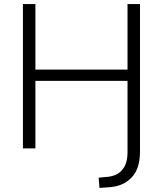

<svg xmlns="http://www.w3.org/2000/svg" viewBox="-20 -725 796 938"><path d="M466 193 462 143 504 139Q552 135 577.5 104.5Q603 74 603 19V-330H153V0H92V-705H153V-385H603V-705H664V14Q664 55 654.5 86.5Q645 118 625 140Q605 162 576.5 175Q548 188 509 190Z"/></svg>

Font: Nunito Sans 12pt Light
Style: Regular
Weight: 300
Designer: Vernon Adams
Foundry: Vernon Adams
Version: Version 3.101;gftools[0.9.27]